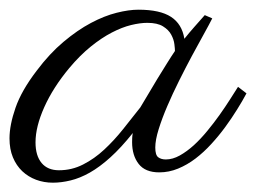

<svg xmlns="http://www.w3.org/2000/svg" viewBox="-54 -363 534 400"><path d="M388.2 -324.7Q381.8 -312 370.4 -291.5Q358.9 -271 345.7 -246.3Q332.5 -221.7 319.1 -194.8Q305.7 -168 294.7 -142.3Q283.7 -116.7 276.6 -94Q269.5 -71.3 269.5 -55.7Q269.5 -40 275.6 -35.4Q281.7 -30.8 291.5 -30.8Q305.7 -30.8 320.6 -39.1Q335.4 -47.4 349.9 -60.5Q364.3 -73.7 377.9 -90.3Q391.6 -106.9 403.6 -123.8Q415.5 -140.6 425.3 -156Q435.1 -171.4 441.9 -182.1L459.5 -168.5Q451.2 -152.8 439.9 -134.8Q428.7 -116.7 415.3 -98.4Q401.9 -80.1 386.2 -63Q370.6 -45.9 353.3 -32.7Q335.9 -19.5 316.9 -11.7Q297.9 -3.9 277.8 -3.9Q248.5 -3.9 234.9 -21.5Q221.2 -39.1 221.2 -66.9Q221.2 -68.8 221.4 -75.4Q221.7 -82 222.7 -85.9Q198.2 -55.2 176 -35.2Q153.8 -15.1 133.1 -3.4Q112.3 8.3 93 12.9Q73.7 17.6 56.2 17.6Q37.6 17.6 21.2 11.5Q4.9 5.4 -7.6 -6.3Q-20 -18.1 -27.1 -35.2Q-34.2 -52.2 -34.2 -74.7Q-34.2 -102.5 -21.7 -138.4Q-9.3 -174.3 22.5 -215.8Q49.3 -251.5 78.4 -275.9Q107.4 -300.3 135.5 -315.2Q163.6 -330.1 189 -336.4Q214.4 -342.8 234.4 -342.8Q279.3 -342.8 302.2 -327.9Q325.2 -313 330.1 -282.2Q339.8 -294.4 350.6 -306.6Q361.3 -318.8 372.6 -331.5ZM238.3 -139.2Q244.6 -149.4 253.9 -165.3Q263.2 -181.2 273.4 -198Q283.7 -214.8 293.5 -230.5Q303.2 -246.1 310.5 -256.8Q310.5 -261.2 309.3 -271Q308.1 -280.8 302.7 -290.8Q297.4 -300.8 285.6 -308.1Q273.9 -315.4 252.9 -315.4Q237.8 -315.4 219 -310.8Q200.2 -306.2 179 -295.2Q157.7 -284.2 135.3 -266.1Q112.8 -248 90.3 -221.2Q56.6 -180.7 38.3 -139.9Q20 -99.1 20 -66.4Q20 -38.6 32.7 -23.4Q45.4 -8.3 68.8 -8.3Q95.7 -8.3 119.1 -20.3Q142.6 -32.2 163.1 -51.3Q183.6 -70.3 202.1 -93.5Q220.7 -116.7 238.3 -139.2Z"/></svg>

Font: Parisienne
Style: Regular
Weight: 400
Designer: Astigmatic (AOETI)
Foundry: Astigmatic (AOETI)
Version: Version 1.000